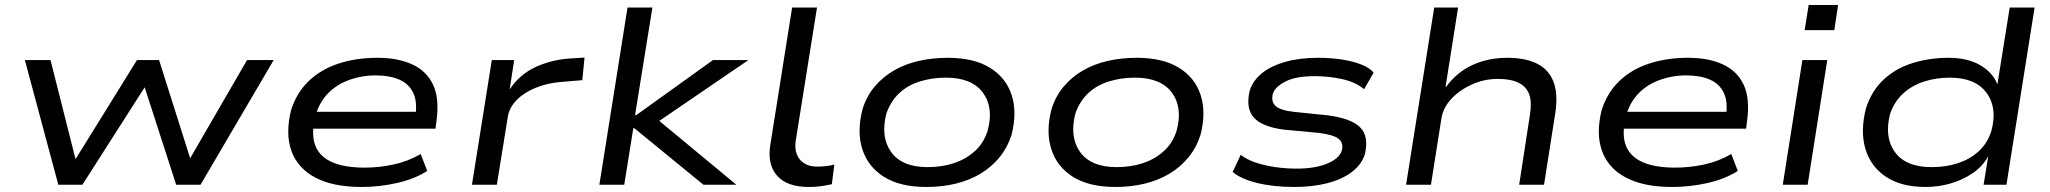

<svg xmlns="http://www.w3.org/2000/svg" viewBox="-20 -735 8156 764"><path d="M212 0 79 -496H181L280 -104H282L525 -496H613L737 -104H736L963 -496H1069L778 0H681L553 -396H561L308 0Z M1419 9Q1306 9 1235.5 -28Q1165 -65 1140 -133.5Q1115 -202 1138 -296Q1160 -366 1208.5 -412.5Q1257 -459 1327 -482Q1397 -505 1482 -505Q1563 -505 1620 -479Q1677 -453 1703 -398.5Q1729 -344 1717 -255L1713 -223H1201L1212 -290H1661L1632 -267Q1642 -327 1625 -364Q1608 -401 1569.5 -418Q1531 -435 1475 -435Q1417 -435 1364.5 -415Q1312 -395 1277 -354.5Q1242 -314 1230 -251V-249Q1219 -188 1238 -148Q1257 -108 1305.5 -88Q1354 -68 1431 -68Q1489 -68 1546.5 -80.5Q1604 -93 1654 -122L1680 -55Q1631 -23 1560.5 -7Q1490 9 1419 9Z M1858 0 1937 -496H2026L2008 -379Q2049 -441 2116 -470.5Q2183 -500 2260 -503L2306 -506L2297 -416L2214 -409Q2160 -405 2113.5 -386.5Q2067 -368 2037 -338Q2007 -308 2001 -272L1957 0Z M2365 0 2477 -705H2576L2507 -277H2512L2817 -496H2958L2586 -242L2578 -275L2910 0H2779L2504 -225H2500L2464 0Z M3199 9Q3112 9 3072.5 -35.5Q3033 -80 3045 -157L3132 -705H3231L3146 -173Q3142 -144 3150.5 -121.5Q3159 -99 3179.5 -85.5Q3200 -72 3232 -72Q3248 -72 3266.5 -74Q3285 -76 3300 -80L3290 -2Q3267 3 3246 6Q3225 9 3199 9Z M3666 9Q3562 9 3498 -31Q3434 -71 3411.5 -141Q3389 -211 3412 -300Q3428 -352 3460.5 -390.5Q3493 -429 3537 -454.5Q3581 -480 3635.5 -492.5Q3690 -505 3751 -505Q3855 -505 3919 -465.5Q3983 -426 4005.5 -357Q4028 -288 4005 -198Q3988 -146 3956 -107.5Q3924 -69 3880 -43Q3836 -17 3782 -4Q3728 9 3666 9ZM3671 -70Q3729 -70 3776.5 -86Q3824 -102 3859 -133.5Q3894 -165 3910 -215Q3935 -307 3891 -366.5Q3847 -426 3744 -426Q3689 -426 3640.5 -411Q3592 -396 3558 -364Q3524 -332 3507 -283Q3483 -190 3526 -130Q3569 -70 3671 -70Z M4418 9Q4314 9 4250 -31Q4186 -71 4163.5 -141Q4141 -211 4164 -300Q4180 -352 4212.5 -390.5Q4245 -429 4289 -454.5Q4333 -480 4387.5 -492.5Q4442 -505 4503 -505Q4607 -505 4671 -465.5Q4735 -426 4757.5 -357Q4780 -288 4757 -198Q4740 -146 4708 -107.5Q4676 -69 4632 -43Q4588 -17 4534 -4Q4480 9 4418 9ZM4423 -70Q4481 -70 4528.5 -86Q4576 -102 4611 -133.5Q4646 -165 4662 -215Q4687 -307 4643 -366.5Q4599 -426 4496 -426Q4441 -426 4392.5 -411Q4344 -396 4310 -364Q4276 -332 4259 -283Q4235 -190 4278 -130Q4321 -70 4423 -70Z M5130 9Q5047 9 4982 -7Q4917 -23 4885 -51L4917 -119Q4941 -100 4977 -88Q5013 -76 5055 -70Q5097 -64 5139 -64Q5213 -64 5261 -84Q5309 -104 5319 -135Q5327 -164 5308.5 -181Q5290 -198 5230 -206L5090 -219Q5003 -230 4969.5 -267Q4936 -304 4953 -375Q4966 -415 5002 -444Q5038 -473 5095 -489Q5152 -505 5224 -505Q5274 -505 5317.5 -498.5Q5361 -492 5395 -479Q5429 -466 5446 -446L5408 -380Q5375 -408 5321.5 -420Q5268 -432 5212 -432Q5137 -432 5095.5 -411Q5054 -390 5045 -362Q5037 -331 5055.5 -313.5Q5074 -296 5128 -290L5264 -276Q5356 -264 5392 -228.5Q5428 -193 5411 -121Q5398 -80 5359 -50.5Q5320 -21 5261.5 -6Q5203 9 5130 9Z M5575 0 5687 -705H5782L5732 -389H5734Q5777 -448 5839.5 -476.5Q5902 -505 5977 -505Q6051 -505 6097.5 -481Q6144 -457 6162 -408.5Q6180 -360 6169 -287L6124 0H6025L6068 -279Q6076 -329 6065 -359.5Q6054 -390 6023 -405.5Q5992 -421 5940 -421Q5885 -421 5836 -398.5Q5787 -376 5755 -341.5Q5723 -307 5716 -266L5674 0Z M6634 9Q6521 9 6450.5 -28Q6380 -65 6355 -133.5Q6330 -202 6353 -296Q6375 -366 6423.5 -412.5Q6472 -459 6542 -482Q6612 -505 6697 -505Q6778 -505 6835 -479Q6892 -453 6918 -398.5Q6944 -344 6932 -255L6928 -223H6416L6427 -290H6876L6847 -267Q6857 -327 6840 -364Q6823 -401 6784.5 -418Q6746 -435 6690 -435Q6632 -435 6579.5 -415Q6527 -395 6492 -354.5Q6457 -314 6445 -251V-249Q6434 -188 6453 -148Q6472 -108 6520.5 -88Q6569 -68 6646 -68Q6704 -68 6761.5 -80.5Q6819 -93 6869 -122L6895 -55Q6846 -23 6775.5 -7Q6705 9 6634 9Z M7161 -615 7177 -715H7294L7279 -615ZM7074 0 7152 -496H7251L7173 0Z M7642 9Q7545 9 7484 -32Q7423 -73 7402.5 -143.5Q7382 -214 7405 -304Q7428 -375 7476.5 -419.5Q7525 -464 7592 -484.5Q7659 -505 7733 -505Q7813 -505 7864 -473Q7915 -441 7930 -393H7927L7977 -705H8076L7964 0H7873L7892 -116H7893Q7870 -73 7829 -45.5Q7788 -18 7740 -4.5Q7692 9 7642 9ZM7666 -70Q7723 -70 7770.5 -85.5Q7818 -101 7853 -132.5Q7888 -164 7904 -214Q7929 -306 7884.5 -366Q7840 -426 7739 -426Q7684 -426 7636 -410.5Q7588 -395 7553 -363Q7518 -331 7501 -282Q7477 -189 7520.5 -129.5Q7564 -70 7666 -70Z"/></svg>

Font: Nunito Sans 7pt Expanded
Style: Italic
Weight: 400
Width: 7
Italic angle: -9°
Designer: Vernon Adams
Foundry: Vernon Adams
Version: Version 3.101;gftools[0.9.27]